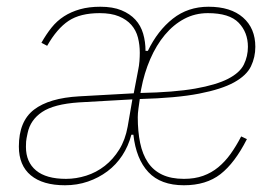

<svg xmlns="http://www.w3.org/2000/svg" viewBox="-20 -538 812 570"><path d="M176 -7Q206 -7 236 -16.5Q266 -26 291 -45.5Q316 -65 334 -94Q352 -123 359 -162L373 -243L214 -234Q140 -229 105 -205.5Q70 -182 62 -143Q58 -125 57.5 -117.5Q57 -110 57 -102Q57 -57 87 -32Q117 -7 176 -7ZM597 -499Q559 -499 527 -482Q495 -465 469.5 -434.5Q444 -404 426 -362.5Q408 -321 399 -273L397 -262Q497 -264 559.5 -275Q622 -286 657 -304Q692 -322 704 -346.5Q716 -371 716 -399Q716 -442 688.5 -470.5Q661 -499 597 -499ZM173 12Q107 12 71.5 -17.5Q36 -47 36 -103Q36 -178 81 -212.5Q126 -247 215 -252L377 -261L390 -329Q393 -343 394 -356.5Q395 -370 395 -381Q395 -405 389.5 -426.5Q384 -448 370 -464Q356 -480 333 -489.5Q310 -499 276 -499Q218 -499 183.5 -476Q149 -453 120 -402L103 -411Q117 -436 133 -456Q149 -476 170 -489.5Q191 -503 217.5 -510.5Q244 -518 278 -518Q315 -518 340.5 -507.5Q366 -497 382 -479.5Q398 -462 405 -438Q412 -414 412 -387H419Q448 -447 493 -482.5Q538 -518 599 -518Q665 -518 701.5 -486Q738 -454 738 -399Q738 -368 725 -341Q712 -314 675 -293.5Q638 -273 571 -260Q504 -247 395 -244Q393 -230 391 -215.5Q389 -201 389 -190Q389 -148 396 -114Q403 -80 419 -56Q435 -32 461.5 -19.5Q488 -7 526 -7Q558 -7 583 -16Q608 -25 628 -41.5Q648 -58 664.5 -81Q681 -104 696 -133L713 -125Q677 -54 634.5 -21Q592 12 526 12Q457 12 420.5 -27Q384 -66 376 -138H370Q361 -104 343 -76.5Q325 -49 299 -29.5Q273 -10 241 1Q209 12 173 12Z"/></svg>

Font: IBM Plex Sans Condensed Thin
Style: Italic
Weight: 100
Width: 3
Italic angle: -11°
Designer: Mike Abbink, Paul van der Laan, Pieter van Rosmalen
Foundry: Bold Monday
Version: Version 1.3